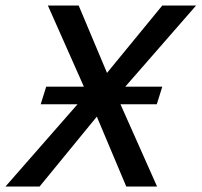

<svg xmlns="http://www.w3.org/2000/svg" viewBox="-36 -678 733 698"><path d="M-16 0 280 -338 138 -658H250L353 -413L554 -658H677L389 -328L535 0H423L316 -254L108 0ZM112 -299 132 -363H335L323 -299ZM323 -299 335 -363H554L534 -299Z"/></svg>

Font: Ysabeau Infant SemiBold
Style: Italic
Weight: 600
Italic angle: -12°
Designer: Christian Thalmann (Catharsis Fonts)
Version: Version 2.002; featfreeze: ss01,ss02,lnum